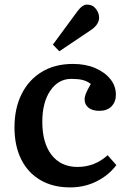

<svg xmlns="http://www.w3.org/2000/svg" viewBox="-20 -801 553 835"><path d="M285 14Q210 14 155.5 -18Q101 -50 72 -108.5Q43 -167 43 -247Q43 -330 74 -392Q105 -454 162 -488.5Q219 -523 297 -523Q352 -523 394 -505Q436 -487 460 -457Q484 -427 484 -389Q484 -358 465 -338.5Q446 -319 412 -319Q382 -319 365 -332.5Q348 -346 348 -369Q348 -381 354 -395.5Q360 -410 375 -436Q357 -449 338 -453.5Q319 -458 290 -458Q234 -458 199 -407Q164 -356 164 -271Q164 -179 204.5 -127Q245 -75 317 -75Q392 -75 448 -126L486 -83Q453 -39 400.5 -12.5Q348 14 285 14ZM238 -578 210 -607 316 -751Q338 -781 358 -781Q383 -781 397 -762.5Q411 -744 411 -725Q411 -694 375 -670Z"/></svg>

Font: Literata Medium
Style: Regular
Weight: 500
Designer: Latin by Veronika Burian and Jose Scaglione. Greek by Irene Vlachou. Cyrillic by Vera Evstafieva.
Foundry: TypeTogether
Version: Version 3.103; ttfautohint (v1.8.4.7-5d5b);gftools[0.9.29]